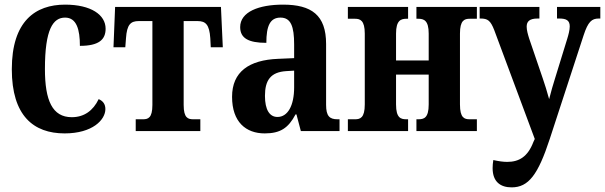

<svg xmlns="http://www.w3.org/2000/svg" viewBox="-20 -566 2612 829"><path d="M259 10C380 10 435 -49 435 -95C435 -116 425 -130 406 -138C382 -88 343 -60 290 -60C206 -60 174 -132 174 -268C174 -440 209 -490 261 -490C311 -490 325 -438 325 -368C407 -368 436 -395 436 -442C436 -502 373 -546 261 -546C133 -546 31 -475 31 -267C31 -66 125 10 259 10Z M566 0H845V-51H815C792 -51 773 -56 773 -113V-475H833C868 -475 884 -460 888 -401L890 -362H942L934 -536H477L470 -362H521L524 -401C528 -460 544 -475 579 -475H638V-113C638 -56 619 -51 597 -51H566Z M1123 10C1190 10 1225 -13 1256 -72H1260L1279 0H1446V-51H1437C1403 -51 1388 -65 1388 -113V-376C1388 -501 1325 -546 1202 -546C1098 -546 1017 -515 1017 -449C1017 -401 1053 -381 1130 -381C1130 -454 1146 -490 1191 -490C1236 -490 1250 -452 1250 -374V-315L1181 -312C1055 -307 982 -256 982 -148C982 -39 1042 10 1123 10ZM1178 -61C1144 -61 1124 -92 1124 -152C1124 -219 1148 -255 1217 -259L1250 -261V-189C1250 -109 1222 -61 1178 -61Z M1482 0H1742V-51H1735C1711 -51 1690 -56 1690 -115V-244H1831V-115C1831 -56 1810 -51 1786 -51H1778V0H2039V-51H2008C1985 -51 1966 -57 1966 -115V-421C1966 -478 1985 -485 2008 -485H2039V-536H1778V-485H1786C1810 -485 1831 -478 1831 -421V-305H1690V-421C1690 -478 1711 -485 1735 -485H1742V-536H1482V-485H1513C1535 -485 1555 -478 1555 -421V-115C1555 -57 1535 -51 1513 -51H1482Z M2189 243C2262 243 2303 189 2354 33L2500 -414C2519 -472 2535 -486 2565 -486H2572V-536H2385V-486H2395C2425 -486 2440 -478 2440 -452C2440 -436 2434 -414 2429 -398L2376 -226C2367 -197 2361 -177 2351 -138C2340 -177 2334 -197 2324 -226L2265 -399C2259 -418 2254 -436 2254 -451C2254 -473 2266 -486 2301 -486H2309V-536H2051V-486H2055C2086 -486 2098 -477 2114 -436L2289 34L2283 47C2259 110 2222 133 2170 133C2152 133 2132 130 2110 125C2108 137 2107 149 2107 160C2107 220 2142 243 2189 243Z"/></svg>

Font: Noto Serif Condensed
Style: Bold
Weight: 700
Width: 3
Designer: Monotype Design Team
Foundry: Monotype Imaging Inc.
Version: Version 2.015